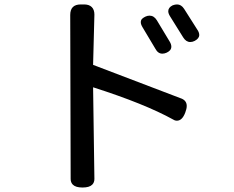

<svg xmlns="http://www.w3.org/2000/svg" viewBox="-20 -756 1040 853"><path d="M644.5 -686.5Q664.1 -686.5 676.8 -666L734.4 -570.3Q741.2 -558.6 741.2 -548.8Q741.2 -539.1 734.9 -532.2Q728.5 -525.4 719.2 -521.5Q710 -517.6 701.2 -517.6Q681.6 -517.6 669.9 -540L613.3 -634.8Q605.5 -647.5 605.5 -657.2Q605.5 -667 611.8 -672.9Q618.2 -678.7 627 -682.6Q635.7 -686.5 644.5 -686.5ZM766.6 -736.3Q785.2 -736.3 797.9 -716.8L857.4 -623Q865.2 -611.3 865.2 -600.6Q865.2 -585 844.7 -574.2Q835 -569.3 825.2 -569.3Q806.6 -569.3 793.9 -589.8L735.4 -683.6Q727.5 -696.3 727.5 -706.1Q727.5 -722.7 747.1 -732.4Q757.8 -736.3 766.6 -736.3ZM303.7 64.5Q293.9 54.7 293.9 39.1L292 -689.5Q292 -712.9 303.7 -724.6Q315.4 -736.3 338.9 -736.3H353.5Q376 -736.3 387.7 -724.6Q399.4 -712.9 399.4 -691.4Q399.4 -690.4 393.6 -467.8L788.1 -317.4Q809.6 -307.6 809.6 -285.2Q809.6 -272.5 802.7 -254.9Q789.1 -219.7 765.6 -219.7Q756.8 -219.7 750 -224.6Q623 -294.9 393.6 -368.2L399.4 39.1Q399.4 54.7 389.6 64.5Q377 77.1 346.7 77.1Q316.4 77.1 303.7 64.5Z"/></svg>

Font: TaiwanPearl
Style: Regular
Weight: 400
Version: Version 2.102